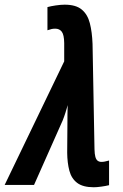

<svg xmlns="http://www.w3.org/2000/svg" viewBox="-74 -787 523 817"><path d="M325.2 9.8Q278.8 9.8 254.4 -8.8Q230 -27.3 221.2 -60.5Q212.4 -93.8 211.9 -137.2L212.9 -262.2Q212.9 -281.7 213.1 -301Q213.4 -320.3 213.9 -339.8Q211.9 -332.5 209.5 -324Q207 -315.4 204.3 -306.9Q201.7 -298.3 198.7 -290.3Q195.8 -282.2 192.9 -274.9L70.8 0H-54.2L199.2 -525.9V-604Q198.7 -638.7 189 -651.9Q179.2 -665 161.1 -665Q152.8 -665 146 -663.6Q139.2 -662.1 127.9 -658.2V-756.8Q141.6 -760.7 163.1 -763.9Q184.6 -767.1 201.2 -767.1Q249 -767.1 273.9 -746.3Q298.8 -725.6 308.3 -688.2Q317.9 -650.9 319.8 -600.1L328.1 -151.9Q328.6 -131.3 331.8 -119.6Q335 -107.9 341.6 -103Q348.1 -98.1 357.9 -98.1Q364.7 -98.1 372.1 -99.6Q379.4 -101.1 390.1 -104V1Q376.5 4.4 357.2 7.1Q337.9 9.8 325.2 9.8Z"/></svg>

Font: Open Sans Condensed
Style: Italic
Weight: 400
Width: 3
Italic angle: -12°
Designer: Monotype Design Team
Foundry: Monotype Imaging Inc.
Version: Version 3.000